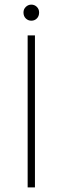

<svg xmlns="http://www.w3.org/2000/svg" viewBox="-20 -814 272 834"><path d="M100.1 0V-660.2H131.8V0ZM82 -759.8Q82 -774.4 92.3 -784.2Q102.5 -793.9 116.2 -793.9Q129.9 -793.9 139.9 -784.2Q149.9 -774.4 149.9 -759.8Q149.9 -743.7 140.1 -733.9Q130.4 -724.1 116.2 -724.1Q102.1 -724.1 92 -733.9Q82 -743.7 82 -759.8Z"/></svg>

Font: Source Sans 3 ExtraLight
Style: Regular
Weight: 200
Designer: Paul D. Hunt
Foundry: Adobe
Version: Version 3.052;hotconv 1.1.0;makeotfexe 2.6.0